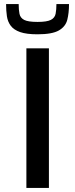

<svg xmlns="http://www.w3.org/2000/svg" viewBox="-20 -926 370 946"><path d="M110 0V-688H221V0ZM165 -757Q110 -757 79 -768Q48 -779 33 -799Q18 -819 14 -846Q10 -873 10 -906H72Q72 -878 76 -858Q80 -838 99 -828Q118 -818 165 -818Q211 -818 230.5 -828Q250 -838 254 -858Q258 -878 258 -906H320Q320 -862 311.5 -828.5Q303 -795 270 -776Q237 -757 165 -757Z"/></svg>

Font: Saira Expanded Medium
Style: Regular
Weight: 500
Width: 7
Designer: Hector Gatti with collaboration of the Omnibus-Type team
Foundry: Omnibus-Type
Version: Version 1.100; ttfautohint (v1.8.3)